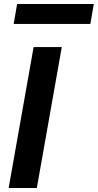

<svg xmlns="http://www.w3.org/2000/svg" viewBox="-20 -934 486 954"><path d="M23 0 147 -700H287L163 0ZM48 -815 65 -914H446L429 -815Z"/></svg>

Font: DM Sans 18pt ExtraBold
Style: Italic
Weight: 800
Italic angle: -10°
Designer: Colophon Foundry, Jonny Pinhorn
Foundry: Colophon Foundry
Version: Version 4.004;gftools[0.9.30]